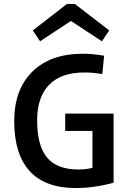

<svg xmlns="http://www.w3.org/2000/svg" viewBox="-20 -937 654 972"><path d="M507 -655 498 -562Q469 -567 448.5 -568.5Q428 -570 405 -570Q290 -570 229 -508Q168 -446 168 -328Q168 -199 218.5 -139Q269 -79 376 -79Q396 -79 413.5 -81Q431 -83 448 -87V-274H310V-362H555V-12Q504 2 456.5 8.5Q409 15 364 15Q209 15 130.5 -70.5Q52 -156 52 -324Q52 -484 144 -574.5Q236 -665 399 -665Q423 -665 446 -663Q469 -661 507 -655ZM183 -728 146 -783 319 -917H359L533 -783L496 -728L339 -831Z"/></svg>

Font: Intel One Mono Medium
Style: Regular
Weight: 500
Monospace: yes
Designer: Fred Shallcrass
Foundry: Frere-Jones Type LLC
Version: Version 1.400;hotconv 1.1.0;makeotfexe 2.6.0;FJTRelease1.4